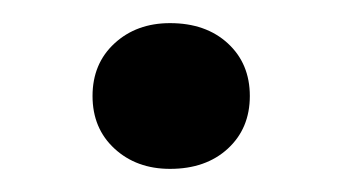

<svg xmlns="http://www.w3.org/2000/svg" viewBox="-20 -140 296 166"><path d="M127 6Q98 6 79 -11.5Q60 -29 60 -57Q60 -85 79 -102.5Q98 -120 127 -120Q158 -120 177 -102.5Q196 -85 196 -57Q196 -29 177 -11.5Q158 6 127 6Z"/></svg>

Font: Roboto Serif 28pt
Style: Regular
Weight: 400
Designer: Greg Gazdowicz
Foundry: Commercial Type
Version: Version 1.008